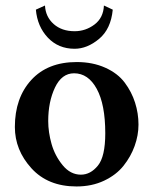

<svg xmlns="http://www.w3.org/2000/svg" viewBox="-20 -670 559 700"><path d="M144 -649.9Q146 -608.9 175.5 -582.5Q205.1 -556.2 252 -556.2Q292 -556.2 324.5 -580.6Q356.9 -605 358.9 -649.9L391.1 -634.8Q384.3 -564 341.1 -528.1Q297.9 -492.2 252 -492.2Q192.9 -492.2 154.5 -532.7Q116.2 -573.2 110.8 -634.8ZM250 -402.8Q205.1 -402.8 180.4 -350.8Q155.8 -298.8 155.8 -229Q155.8 -188 168 -145Q180.2 -102.1 208.5 -67.6Q236.8 -33.2 274.9 -33.2Q310.1 -33.2 336.9 -66.2Q363.8 -99.1 363.8 -184.1Q363.8 -289.1 332.8 -345.9Q301.8 -402.8 250 -402.8ZM34.2 -207Q34.2 -313 94 -378.4Q153.8 -443.8 259.8 -443.8Q317.9 -443.8 363.5 -423.3Q409.2 -402.8 434.6 -368.9Q460 -335 472.4 -295.9Q484.9 -256.8 484.9 -215.8Q484.9 -176.8 470.9 -137.9Q457 -99.1 430.4 -65.7Q403.8 -32.2 359.4 -11.2Q314.9 9.8 258.8 9.8Q154.8 9.8 94.5 -56.6Q34.2 -123 34.2 -207Z"/></svg>

Font: Linux Libertine
Style: Semibold
Weight: 600
Designer: Philipp H. Poll
Foundry: Philipp H. Poll
Version: Version 5.1.2 ; ttfautohint (v0.9)